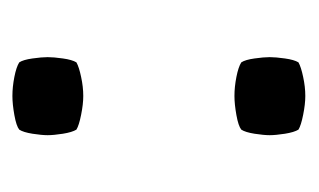

<svg xmlns="http://www.w3.org/2000/svg" viewBox="-117 -365 488 294"><g transform="rotate(90 127.0 -218.0)"><path d="M67.5 -47Q67.5 -56 69.5 -70.2Q71.5 -84.5 75.5 -91Q82.5 -95 97.8 -98.2Q113 -101.5 127 -101.5Q139.5 -101.5 155.8 -98.2Q172 -95 178.5 -91Q182.5 -84.5 184.8 -70.2Q187 -56 187 -47Q187 -38 184.8 -23.8Q182.5 -9.5 178.5 -3.5Q173 1 156.2 4Q139.5 7 127 7Q113 7 97.8 4Q82.5 1 75.5 -3.5Q71.5 -9.5 69.5 -23.8Q67.5 -38 67.5 -47ZM67.5 -387Q67.5 -396 69.5 -410.2Q71.5 -424.5 75.5 -431Q82.5 -435 97.8 -438.2Q113 -441.5 127 -441.5Q139.5 -441.5 155.8 -438.2Q172 -435 178.5 -431Q182.5 -424.5 184.8 -410.2Q187 -396 187 -387Q187 -378 184.8 -363.8Q182.5 -349.5 178.5 -343.5Q173 -339 156.2 -336Q139.5 -333 127 -333Q113 -333 97.8 -336Q82.5 -339 75.5 -343.5Q71.5 -349.5 69.5 -363.8Q67.5 -378 67.5 -387Z"/></g></svg>

Font: Signika SC Light
Style: Regular
Weight: 300
Designer: Anna Giedryś
Foundry: Anna Giedryś
Version: Version 2.000; ttfautohint (v1.8.3) -l 8 -r 50 -G 200 -x 9 -